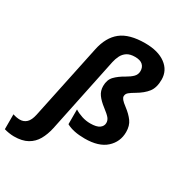

<svg xmlns="http://www.w3.org/2000/svg" viewBox="-353 -921 1238 1318"><g transform="rotate(30 266.0 -262.5)"><path d="M-49 240Q-67 240 -89.5 236.5Q-112 233 -127 228V110Q-97 120 -71 120Q-41 120 -19.5 100Q2 80 12 33L136 -556Q158 -662 223 -713.5Q288 -765 413 -765Q516 -765 575.5 -721Q635 -677 635 -604Q635 -541 607 -504.5Q579 -468 524 -436Q498 -421 482 -408Q466 -395 466 -376Q466 -365 476.5 -352Q487 -339 515 -318Q556 -287 580 -254Q604 -221 604 -171Q604 -93 547 -41.5Q490 10 379 10Q288 10 234 -20V-137Q261 -120 293.5 -109.5Q326 -99 360 -99Q410 -99 432.5 -115.5Q455 -132 455 -157Q455 -178 441 -195Q427 -212 389 -241Q351 -270 330 -299Q309 -328 309 -366Q309 -416 337 -445Q365 -474 410 -499Q442 -517 461 -536Q480 -555 480 -583Q480 -613 460.5 -631Q441 -649 400 -649Q360 -649 336.5 -633.5Q313 -618 300.5 -593Q288 -568 282 -540L158 55Q146 110 122.5 151.5Q99 193 57.5 216.5Q16 240 -49 240Z"/></g></svg>

Font: BC Sans
Style: Bold Italic
Weight: 700
Italic angle: -12°
Designer: Monotype Design Team
Province of B.C.
Foundry: Monotype Imaging Inc.
Version: Version 2.000;GOOG;noto-source:20170915:90ef993387c0